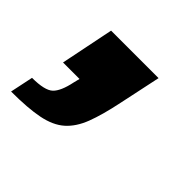

<svg xmlns="http://www.w3.org/2000/svg" viewBox="-104 -242 486 486"><g transform="rotate(45 139.0 1.0)"><path d="M-21 145 -8 83Q37 83 52 69Q67 55 75 16L79 0H20L49 -143H219L195 -30Q184 23 171 57Q158 91 136 110.5Q114 130 76.5 137.5Q39 145 -21 145Z"/></g></svg>

Font: Saira
Style: Bold Italic
Weight: 700
Italic angle: -12°
Designer: Hector Gatti with collaboration of the Omnibus-Type team
Foundry: Omnibus-Type
Version: Version 1.100; ttfautohint (v1.8.3)